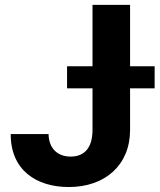

<svg xmlns="http://www.w3.org/2000/svg" viewBox="-20 -747 646 777"><path d="M354.4 -727.3V-478.7H251.4V-389.6H354.4V-220.2C354 -150.2 322.8 -113.3 266 -113.3C212.4 -113.3 177.6 -146.7 176.5 -204.5H23.4C22.7 -59.3 126.4 9.9 258.2 9.9C405.5 9.9 506 -79.2 506.4 -220.2V-389.6H605.8V-478.7H506.4V-727.3Z"/></svg>

Font: Karasuma Gothic
Style: Bold
Weight: 700
Designer: Rasmus Andersson / Ryoko Nishizuka
Foundry: Genbu
Version: Version 1.00